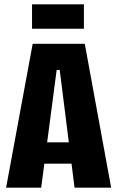

<svg xmlns="http://www.w3.org/2000/svg" viewBox="-20 -861 538 881"><path d="M8 0 130 -660H369L490 0H322L254 -540H240L169 0ZM124 -110V-208H382V-110ZM127 -729V-841H365V-729Z"/></svg>

Font: Bricolage Grotesque 24pt Condensed ExtraBold
Style: Regular
Weight: 800
Width: 3
Designer: Mathieu Triay
Foundry: Atelier Triay
Version: Version 1.001;gftools[0.9.33.dev8+g029e19f]